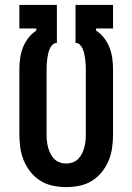

<svg xmlns="http://www.w3.org/2000/svg" viewBox="-20 -755 540 783"><path d="M250 8Q223 8 196 2.5Q169 -3 146 -17Q123 -31 105.5 -52.5Q88 -74 77.5 -99Q67 -124 63 -151Q59 -178 59 -205V-471Q59 -494 62 -516.5Q65 -539 73 -560Q81 -581 95 -599.5Q109 -618 128 -630V-639H59V-735H212V-580Q201 -580 193.5 -572Q186 -564 182 -554Q178 -544 176 -534Q174 -524 172.5 -513.5Q171 -503 170.5 -492.5Q170 -482 170 -471V-205Q170 -192 171.5 -178.5Q173 -165 176.5 -152.5Q180 -140 186 -128Q192 -116 201.5 -106.5Q211 -97 224 -92.5Q237 -88 250 -88Q263 -88 276 -92.5Q289 -97 298.5 -106.5Q308 -116 314 -128Q320 -140 323.5 -152.5Q327 -165 328.5 -178.5Q330 -192 330 -205V-471Q330 -482 329.5 -492.5Q329 -503 327.5 -513.5Q326 -524 324 -534Q322 -544 318 -554Q314 -564 306.5 -572Q299 -580 288 -580V-735H441V-639H372V-630Q391 -618 405 -599.5Q419 -581 427 -560Q435 -539 438 -516.5Q441 -494 441 -471V-205Q441 -178 437 -151Q433 -124 422.5 -99Q412 -74 394.5 -52.5Q377 -31 354 -17Q331 -3 304 2.5Q277 8 250 8Z"/></svg>

Font: Iosevka Fixed
Style: Bold
Weight: 700
Monospace: yes
Designer: Belleve Invis
Foundry: Belleve Invis
Version: Version 32.3.0